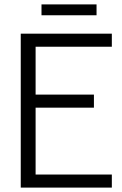

<svg xmlns="http://www.w3.org/2000/svg" viewBox="-20 -859 557 879"><path d="M75 0V-705H492V-645H126L143 -662V-42L126 -60H492V0ZM117 -366V-426H410V-366ZM170 -839H422V-789H170Z"/></svg>

Font: TikTok Sans Light
Style: Regular
Weight: 300
Version: Version 4.000